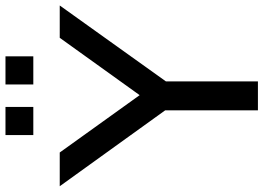

<svg xmlns="http://www.w3.org/2000/svg" viewBox="-166 -790 938 683"><g transform="rotate(-90 302.5 -449.0)"><path d="M251 0V-364L274 -298L-19 -705H101L317 -404H293L509 -705H624L333 -298L354 -364V0ZM343 -799V-898H443V-799ZM163 -799V-898H263V-799Z"/></g></svg>

Font: Nunito Sans 12pt ExtraLight 12pt SemiBold
Style: Regular
Weight: 600
Version: Version 3.101;gftools[0.9.27]